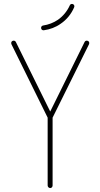

<svg xmlns="http://www.w3.org/2000/svg" viewBox="-20 -953 504 971"><path d="M287 -833C317 -853 341 -883 355 -916C358 -922 355 -930 349 -932C343 -935 335 -932 333 -926C320 -897 299 -871 273 -853C251 -838 225 -828 198 -824C191 -823 187 -817 188 -810C189 -803 195 -799 202 -800C232 -804 262 -815 287 -833ZM246 -15V-358L430 -729C433 -736 431 -743 425 -746C418 -749 411 -747 408 -741L234 -389L60 -741C57 -747 50 -749 43 -746C37 -743 35 -736 38 -729L221 -358V-15C221 -8 227 -2 234 -2C241 -2 246 -8 246 -15Z"/></svg>

Font: LS
Style: LightAlt
Weight: 250
Designer: BSozoo
Foundry: BSozoo
Version: Version 001.000